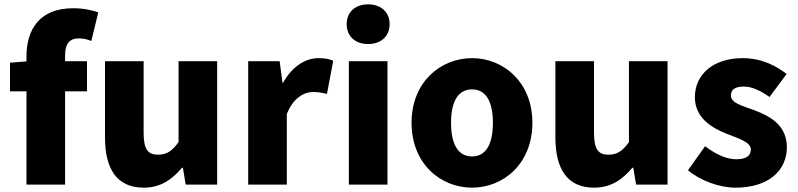

<svg xmlns="http://www.w3.org/2000/svg" viewBox="-20 -851 3678 885"><path d="M26 -430H102V0H280V-430H381V-569H280V-596C280 -653 304 -674 343 -674C362 -674 383 -670 401 -662L433 -794C408 -803 367 -813 317 -813C159 -813 102 -711 102 -591V-568L26 -562Z M642 14C719 14 772 -22 819 -78H823L836 0H981V-569H803V-196C773 -154 748 -138 708 -138C663 -138 642 -161 642 -239V-569H464V-217C464 -75 517 14 642 14Z M1124 0H1302V-325C1331 -400 1382 -427 1424 -427C1449 -427 1466 -423 1487 -418L1516 -571C1500 -578 1481 -583 1447 -583C1390 -583 1327 -546 1285 -470H1282L1269 -569H1124Z M1588 0H1766V-569H1588ZM1677 -648C1736 -648 1776 -684 1776 -740C1776 -795 1736 -831 1677 -831C1617 -831 1578 -795 1578 -740C1578 -684 1617 -648 1677 -648Z M2156 14C2300 14 2434 -96 2434 -285C2434 -473 2300 -583 2156 -583C2011 -583 1877 -473 1877 -285C1877 -96 2011 14 2156 14ZM2156 -130C2089 -130 2059 -190 2059 -285C2059 -379 2089 -439 2156 -439C2222 -439 2252 -379 2252 -285C2252 -190 2222 -130 2156 -130Z M2718 14C2795 14 2848 -22 2895 -78H2899L2912 0H3057V-569H2879V-196C2849 -154 2824 -138 2784 -138C2739 -138 2718 -161 2718 -239V-569H2540V-217C2540 -75 2593 14 2718 14Z M3370 14C3525 14 3607 -67 3607 -172C3607 -275 3528 -316 3457 -343C3398 -364 3349 -377 3349 -411C3349 -438 3368 -452 3409 -452C3446 -452 3486 -433 3527 -404L3606 -510C3558 -547 3492 -583 3403 -583C3270 -583 3183 -510 3183 -403C3183 -308 3260 -262 3328 -235C3386 -212 3441 -196 3441 -162C3441 -134 3421 -117 3374 -117C3329 -117 3282 -138 3230 -177L3151 -66C3209 -18 3296 14 3370 14Z"/></svg>

Font: Noto Sans TC Black
Style: Regular
Weight: 900
Designer: Ryoko NISHIZUKA 西塚涼子 (kana, bopomofo & ideographs); Paul D. Hunt (Latin, Greek & Cyrillic); Sandoll Communications 산돌커뮤니
Foundry: Adobe
Version: Version 2.004;hotconv 1.0.118;makeotfexe 2.5.65603